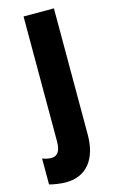

<svg xmlns="http://www.w3.org/2000/svg" viewBox="-155 -598 531 886"><g transform="rotate(-15 110.5 -155.0)"><path d="M44 240Q27 240 3.5 236.5Q-20 233 -33 229V105Q-10 114 10 114Q54 114 54 47V-550H199V53Q199 141 159 190.5Q119 240 44 240Z"/></g></svg>

Font: Noto Sans ExtraCondensed ExtraBold
Style: Regular
Weight: 800
Width: 2
Designer: Monotype Design Team
Foundry: Monotype Imaging Inc.
Version: Version 2.013; ttfautohint (v1.8.4.7-5d5b)